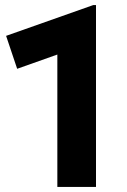

<svg xmlns="http://www.w3.org/2000/svg" viewBox="-20 -735 500 755"><path d="M205.5 0V-520.5L47.5 -464.5L4 -594L346.5 -715H357.5V0Z"/></svg>

Font: Geologica Cursive
Style: Bold
Weight: 700
Designer: Sindre Bremnes, Frode Helland
Foundry: Monokrom Skriftforlag AS
Version: Version 1.010;gftools[0.9.28]